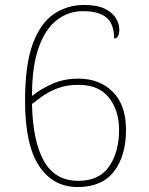

<svg xmlns="http://www.w3.org/2000/svg" viewBox="-20 -744 599 774"><path d="M293 10Q194 10 137.5 -75Q81 -160 81 -338Q81 -483 112 -567Q143 -651 197 -687.5Q251 -724 319 -724Q371 -724 402 -709Q433 -694 447 -671Q461 -648 461 -624Q461 -608 456 -598.5Q451 -589 440 -589Q440 -647 409.5 -673Q379 -699 314 -699Q256 -699 209.5 -663.5Q163 -628 136 -552.5Q109 -477 109 -357Q142 -384 189.5 -405.5Q237 -427 296 -427Q381 -427 434.5 -374Q488 -321 488 -220Q488 -117 440 -53.5Q392 10 293 10ZM296 -15Q380 -15 420 -73Q460 -131 460 -221Q460 -298 419.5 -350Q379 -402 296 -402Q247 -402 210.5 -387.5Q174 -373 149.5 -355Q125 -337 109 -325Q112 -175 157 -95Q202 -15 296 -15Z"/></svg>

Font: Noto Serif Tamil Thin
Style: Regular
Weight: 100
Designer: Indian Type Foundry, Tom Grace, and the Monotype Design Team
Foundry: Monotype Imaging Inc.
Version: Version 2.004; ttfautohint (v1.8.4.7-5d5b)